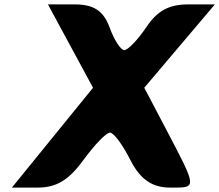

<svg xmlns="http://www.w3.org/2000/svg" viewBox="-20 -903 997 873"><path d="M403 -504C280 -353 157 -201 34 -50H150C236 -50 292 -83 359 -175C411 -246 463 -300 480 -300C497 -300 537 -246 573 -175C618 -87 672 -50 754 -50C878 -50 879 -41 728 -329L636 -504C743 -630 850 -757 957 -883H836C748 -883 695 -854 645 -779C606 -721 561 -675 545 -675C529 -675 499 -721 478 -779C450 -854 407 -883 319 -883H198C266 -757 335 -630 403 -504Z"/></svg>

Font: Hussar Skorodowane
Style: Ky
Weight: 700
Foundry: Cannot Into Space Fonts
Version: Version 0.892